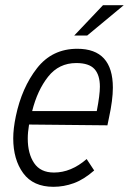

<svg xmlns="http://www.w3.org/2000/svg" viewBox="-20 -710 497 740"><path d="M415 -372Q415 -325 400 -256L394 -227L92 -230Q87 -200 87 -176Q87 -118 111.5 -81.5Q136 -45 188 -45Q254 -45 314 -97L343 -53Q303 -18 264.5 -4Q226 10 186 10Q108 10 69.5 -42.5Q31 -95 31 -177Q31 -214 41 -262Q64 -372 122.5 -447Q181 -522 278 -522Q415 -522 415 -372ZM104 -282H353Q365 -344 365 -376Q365 -421 344 -444Q323 -467 274 -467Q207 -467 165.5 -414.5Q124 -362 104 -282ZM377 -690H457L316 -573H266Z"/></svg>

Font: Decalotype Light Italic
Style: Regular
Weight: 300
Italic angle: -12°
Designer: Alfredo Marco Pradil
Foundry: Alfredo Marco Pradil
Version: Version 1.0